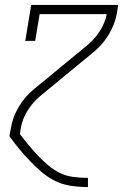

<svg xmlns="http://www.w3.org/2000/svg" viewBox="-20 -550 540 775"><path d="M334 205Q300 205 266 200Q232 195 202 180Q172 165 147.5 144Q123 123 100.5 99.5Q78 76 57.5 51Q37 26 18 0L24 -33Q31 -77 55.5 -118.5Q80 -160 117 -190L225 -279L333 -368Q363 -393 383.5 -425.5Q404 -458 411 -493H140L122 -385H82L106 -530H457L452 -497Q444 -453 419.5 -411.5Q395 -370 358 -340L250 -251L142 -162Q112 -137 91 -103Q70 -69 64 -33L60 -9Q77 13 95 35Q113 57 132 77Q151 97 172.5 115.5Q194 134 219.5 147Q245 160 274.5 164Q304 168 334 168H335V205Z"/></svg>

Font: Iosevka Curly Slab XLtObl
Style: Regular
Weight: 200
Italic angle: -9°
Monospace: yes
Designer: Belleve Invis
Foundry: Belleve Invis
Version: Version 11.1.0; ttfautohint (v1.8.3)